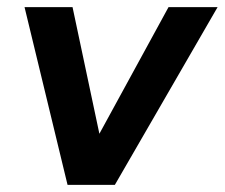

<svg xmlns="http://www.w3.org/2000/svg" viewBox="-20 -520 632 540"><path d="M181 0 454 -500H592L303 0ZM170 0 49 -500H184L290 0Z"/></svg>

Font: Figtree
Style: Bold Italic
Weight: 700
Italic angle: -9.5°
Foundry: Erik Kennedy
Version: Version 2.001;gftools[0.9.30]